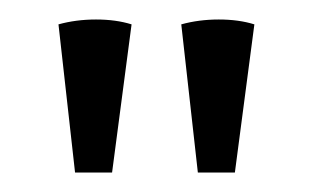

<svg xmlns="http://www.w3.org/2000/svg" viewBox="-20 -751 321 197"><path d="M166 -726 183 -574H221L241 -726Q225 -731 204.5 -731Q184 -731 166 -726ZM40 -726 57 -574H95L115 -726Q99 -731 78.5 -731Q58 -731 40 -726Z"/></svg>

Font: Arima Thin
Style: Regular
Weight: 400
Version: Version 1.100